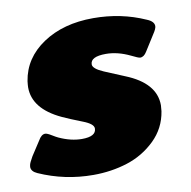

<svg xmlns="http://www.w3.org/2000/svg" viewBox="-70 -582 661 663"><g transform="rotate(-10 260.0 -250.5)"><path d="M-5 -48.3Q-5 -49.2 -4.6 -51.2Q-4.2 -53.3 -4.2 -54.2Q-3.3 -61.7 9.2 -83.3L41.7 -133.3Q52.5 -152.5 65.8 -152.5Q72.5 -152.5 87.5 -143.3Q102.5 -134.2 108.3 -131.7Q150 -112.5 188.3 -112.5Q238.3 -112.5 238.3 -140.8Q238.3 -156.7 201.7 -170.8Q156.7 -188.3 131.7 -200Q35.8 -245 35.8 -320Q35.8 -326.7 37.5 -341.7Q50 -420.8 121.7 -468.8Q193.3 -516.7 298.3 -516.7Q395.8 -516.7 480 -479.2Q505 -469.2 505 -452.5Q505 -443.3 492.5 -425L458.3 -370.8Q448.3 -354.2 435 -354.2Q429.2 -354.2 404.2 -366.7Q360.8 -387.5 320 -387.5Q265.8 -387.5 265.8 -360Q265.8 -345 302.5 -329.2Q343.3 -311.7 372.5 -300Q476.7 -258.3 476.7 -180Q476.7 -174.2 475 -159.2Q465.8 -100.8 423.8 -60Q381.7 -19.2 325.4 -1.2Q269.2 16.7 205.8 16.7Q105.8 16.7 15.8 -23.3Q-5 -32.5 -5 -48.3Z"/></g></svg>

Font: BoonTook Mon
Style: Italic
Weight: 400
Italic angle: -9°
Designer: Sungsit Sawaiwan
Foundry: FontUni
Version: Version 3.0